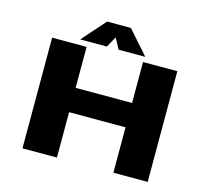

<svg xmlns="http://www.w3.org/2000/svg" viewBox="-121 -1027 1291 1173"><g transform="rotate(15 525.0 -441.0)"><path d="M696.5 -734H528L491 -802L453.5 -734H285L415.5 -882H566ZM691.5 -700H908.5V0H691.5V-287H334.5V0H116.5V-700H334.5V-441H691.5Z"/></g></svg>

Font: League Mono Extended ExtraBold
Style: Regular
Weight: 800
Width: 9
Designer: Tyler Finck
Foundry: The League of Moveable Type / Tyler Finck
Version: Version 2.210